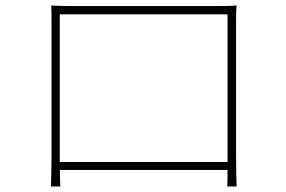

<svg xmlns="http://www.w3.org/2000/svg" viewBox="-20 -681 1040 697"><path d="M197 -93V-106V-629H806V-106V-93ZM837 -603C837 -622 837 -642 839 -661C815 -659 780 -659 762 -659H239C219 -659 204 -659 166 -661C167 -641 167 -620 167 -603V-106C167 -84 166 -25 165 -4H199C198 -16 198 -41 197 -64H806C806 -40 806 -15 805 -4H839C838 -22 837 -82 837 -107Z"/></svg>

Font: Noto Sans T Chinese Thin
Style: Regular
Weight: 100
Designer: Ryoko NISHIZUKA (kana & ideographs); Paul D. Hunt (Latin, Greek & Cyrillic); Wenlong ZHANG (bopomofo); Sandoll Communica
Foundry: Adobe Systems Incorporated
Version: Version 1.000;PS 1;hotconv 1.0.78;makeotf.lib2.5.61930